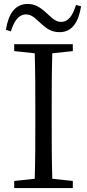

<svg xmlns="http://www.w3.org/2000/svg" viewBox="-20 -953 441 973"><path d="M365 -928C349 -875 327 -842 289 -842C257 -842 235 -871 208 -894C184 -914 160 -933 120 -933C55 -933 22 -880 10 -802L35 -794C52 -848 75 -880 112 -880C145 -880 166 -852 193 -829C216 -809 240 -790 282 -790C346 -790 378 -842 391 -921ZM349 -729H52V-694L156 -683C159 -587 159 -489 159 -392V-337C159 -239 159 -142 156 -47L52 -36V0H349V-36L245 -47C242 -143 242 -241 242 -337V-392C242 -491 242 -588 245 -683L349 -694Z"/></svg>

Font: Noto Serif CJK JP
Style: Regular
Weight: 400
Designer: Ryoko NISHIZUKA 西塚涼子 (kana & ideographs); Frank Grießhammer (Latin, Greek & Cyrillic); Wenlong ZHANG 张文龙 (bopomofo); San
Foundry: Adobe Systems Incorporated
Version: Version 1.000;PS 1;hotconv 16.6.53;makeotf.lib2.5.65590